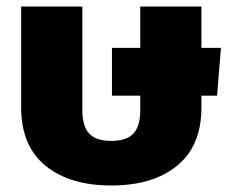

<svg xmlns="http://www.w3.org/2000/svg" viewBox="-20 -560 699 590"><path d="M45 -230V-540H233V-222Q233 -172 254 -149.5Q275 -127 322 -127Q369 -127 390 -149.5Q411 -172 411 -222V-266H324V-413H411V-540H599V-413H659L647 -266H599V-230Q599 -112 524.5 -51Q450 10 322 10Q194 10 119.5 -51Q45 -112 45 -230Z"/></svg>

Font: Kanit Bold
Style: Regular
Weight: 700
Designer: Katatrad Team
Foundry: CadsonDemak
Version: Version 1.000